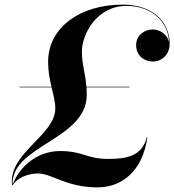

<svg xmlns="http://www.w3.org/2000/svg" viewBox="-20 -780 754 830"><path d="M188 -512.5C188 -471.5 195 -436.5 202.5 -405H65V-402.5H203C211 -369 219 -339.5 219 -311C219 -194.5 15.5 -119 32 20H35.5C53 -10 99.5 -30 143 -30C206 -30 265 30 402 30C506 30 597 -39.5 617 -187H614.5C594.5 -105 527.5 -93 447.5 -93C354.5 -93 339.5 -127 239.5 -127C145.5 -127 67.5 -65.5 34.5 17C28 -150.5 355 -176 355 -370C355 -381.5 354.5 -392.5 354 -402.5H540V-405H353.5C349 -465 334 -501 334 -557.5C334 -631.5 398 -754.5 526.5 -754.5C642.5 -754.5 708.5 -679 710.5 -598.5C705.5 -624 678.5 -652.5 640.5 -652.5C604 -652.5 568.5 -627.5 568.5 -585C568.5 -537.5 605.5 -514 640.5 -514C678 -514 713.5 -542.5 713.5 -591C713.5 -678 649 -760 509.5 -760C328.5 -760 188 -662.5 188 -512.5Z"/></svg>

Font: Bodoni* 72pt Medium
Style: Italic
Weight: 500
Italic angle: -13°
Version: Version 2.3